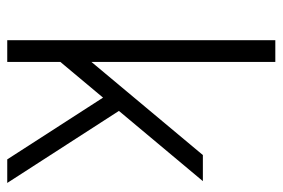

<svg xmlns="http://www.w3.org/2000/svg" viewBox="-145 -635 780 530"><g transform="rotate(90 245.0 -370.0)"><path d="M103 -175 408 -540H480L122 -112ZM91 -740H151V0H91ZM233 -290 276 -324 485 0H420Z"/></g></svg>

Font: Pathway Extreme 28pt ExtraLight
Style: Regular
Weight: 250
Designer: Eduardo Rodriguez Tunni
Foundry: Eduardo Rodriguez Tunni
Version: Version 1.001;gftools[0.9.26]